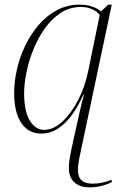

<svg xmlns="http://www.w3.org/2000/svg" viewBox="-20 -566 538 828"><path d="M366 242Q324 242 300.5 220Q277 198 277 159Q277 133 284 97.5Q291 62 307 -9Q315 -45 323 -81Q331 -117 342 -157H339Q320 -113 293.5 -75Q267 -37 233 -13.5Q199 10 157 10Q103 10 72 -35.5Q41 -81 41 -166Q41 -212 52.5 -264.5Q64 -317 87.5 -366.5Q111 -416 145.5 -457Q180 -498 225 -522Q270 -546 325 -546Q350 -546 373.5 -539Q397 -532 416 -517L447 -546H462L334 59Q327 91 321.5 118.5Q316 146 316 168Q316 226 379 226Q401 226 422 221.5Q443 217 460 209L463 219Q441 230 416.5 236Q392 242 366 242ZM170 -6Q211 -6 249.5 -42Q288 -78 317.5 -135.5Q347 -193 360 -258L410 -501Q401 -515 379 -525.5Q357 -536 329 -536Q281 -536 242 -510.5Q203 -485 173.5 -443.5Q144 -402 124 -352.5Q104 -303 94 -253.5Q84 -204 84 -164Q84 -86 108.5 -46Q133 -6 170 -6Z"/></svg>

Font: Noto Serif Display ExtraLight
Style: Italic
Weight: 200
Italic angle: -12°
Designer: Monotype Design Team
Foundry: Monotype Imaging Inc.
Version: Version 2.009